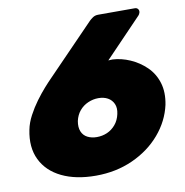

<svg xmlns="http://www.w3.org/2000/svg" viewBox="-80 -776 830 862"><g transform="rotate(-10 335.5 -345.0)"><path d="M289 10Q198 10 134 -21Q70 -52 42 -109.5Q14 -167 30 -245Q36 -276 53 -308Q70 -340 91 -368.5Q112 -397 132 -419.5Q152 -442 165 -455L383 -680Q388 -685 398.5 -692.5Q409 -700 424 -700H591Q600 -700 605 -693.5Q610 -687 608 -678Q607 -674 605 -670.5Q603 -667 601 -665L433 -490Q438 -490 443 -490.5Q448 -491 452 -491Q492 -489 532 -471.5Q572 -454 603.5 -423.5Q635 -393 648.5 -349Q662 -305 651 -249Q635 -177 584.5 -118Q534 -59 457.5 -24.5Q381 10 289 10ZM323 -160Q348 -160 370 -169.5Q392 -179 408.5 -198.5Q425 -218 431 -246Q437 -273 428.5 -292Q420 -311 402 -321Q384 -331 359 -331Q335 -331 312 -321Q289 -311 273 -292Q257 -273 251 -246Q246 -218 254 -198.5Q262 -179 280.5 -169.5Q299 -160 323 -160Z"/></g></svg>

Font: Rubik ExtraBold
Style: Italic
Weight: 800
Italic angle: -12°
Designer: Hubert and Fischer
Foundry: Hubert and Fischer
Version: Version 2.300;gftools[0.9.30]